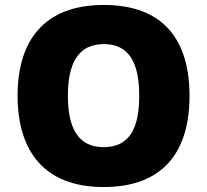

<svg xmlns="http://www.w3.org/2000/svg" viewBox="-20 -745 837 775"><path d="M745 -358C745 -580 643 -725 399 -725C158 -725 51 -581 51 -359C51 -136 158 10 398 10C643 10 745 -137 745 -358ZM254 -358C254 -487 294 -567 399 -567C504 -567 542 -487 542 -358C542 -229 504 -151 398 -151C295 -151 254 -229 254 -358Z"/></svg>

Font: Noto Sans Malayalam Black
Style: Regular
Weight: 900
Designer: Jelle Bosma - Monotype Design Team
Foundry: Monotype Imaging Inc.
Version: Version 2.104